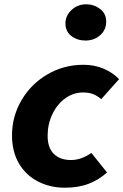

<svg xmlns="http://www.w3.org/2000/svg" viewBox="-20 -862 575 895"><path d="M36 -231Q36 -319 80 -394.5Q124 -470 200.5 -515Q277 -560 369 -560Q422 -560 465 -541Q508 -522 535 -493L452 -400Q431 -417 412 -424Q393 -431 367 -431Q322 -431 284 -403.5Q246 -376 224 -329.5Q202 -283 202 -229Q202 -173 231 -144.5Q260 -116 311 -116Q358 -116 406 -149L479 -58Q441 -24 393.5 -5.5Q346 13 282 13Q214 13 158 -15.5Q102 -44 69 -99Q36 -154 36 -231ZM285 -753Q285 -789 313.5 -815.5Q342 -842 382 -842Q418 -842 446.5 -820.5Q475 -799 475 -761Q475 -723 447 -698Q419 -673 378 -673Q341 -673 313 -694Q285 -715 285 -753Z"/></svg>

Font: Nebula Sans Bold
Style: Regular
Weight: 700
Italic angle: -9°
Designer: Paul D. Hunt for Adobe (as Source Sans)
Foundry: Nebula Entertainment & Broadcasting LLC
Version: Version 1.010